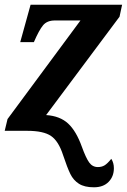

<svg xmlns="http://www.w3.org/2000/svg" viewBox="-20 -556 539 816"><path d="M248 103Q229 44 197 22Q165 0 96 0H0L12 -50L322 -469H213Q180 -469 163 -448.5Q146 -428 124 -377H66L110 -536H499L488 -485L176 -67Q235 -63 269.5 -31Q304 1 328 68Q345 115 359 134.5Q373 154 396 154Q412 154 424 147Q436 140 453 119Q464 136 464 159Q464 194 441.5 217Q419 240 379 240Q339 240 315.5 225Q292 210 279 183.5Q266 157 248 103Z"/></svg>

Font: Noto Serif Narrow
Style: Bold Italic
Weight: 700
Width: 4
Italic angle: -12°
Designer: Monotype Design Team
Foundry: Monotype Imaging Inc.
Version: Version 1.001